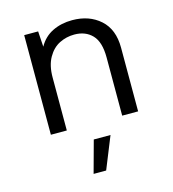

<svg xmlns="http://www.w3.org/2000/svg" viewBox="-111 -602 840 931"><g transform="rotate(-15 309.5 -136.5)"><path d="M93 0ZM531 -320V0H451V-292Q451 -370 417.5 -405Q384 -440 328 -440Q288 -440 253 -422.5Q218 -405 195.5 -365.5Q173 -326 173 -266V0H93V-500H163L168 -422Q193 -467 237 -488.5Q281 -510 336 -510Q421 -510 476 -461Q531 -412 531 -320ZM307 237H244L288 76H372Z"/></g></svg>

Font: Work Sans
Style: Regular
Weight: 400
Designer: Wei Huang
Foundry: Wei Huang
Version: Version 1.500; ttfautohint (v1.6)